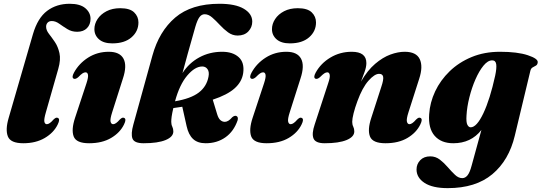

<svg xmlns="http://www.w3.org/2000/svg" viewBox="-20 -747 2871 1018"><path d="M349.5 -727Q405 -727 432.5 -703.5Q460 -680 460 -647.5Q460 -617 441.2 -597.8Q422.5 -578.5 389 -578.5Q360 -578.5 337 -592.8Q314 -607 294.2 -621.2Q274.5 -635.5 254.5 -635.5Q240.5 -635.5 232.5 -627Q224.5 -618.5 224.5 -605.5Q224.5 -587 239.2 -568Q254 -549 270.8 -524.5Q287.5 -500 295.2 -465.5Q303 -431 289 -382L223.5 -152.5Q212.5 -115 215.2 -101.8Q218 -88.5 228.5 -88.5Q242.5 -88.5 263.5 -113Q272 -121 276.8 -122.5Q281.5 -124 286.5 -122Q300.5 -116 286 -87Q265 -43.5 217.5 -15.5Q170 12.5 103.5 12.5Q36 12.5 21.8 -23.5Q7.5 -59.5 26 -122L155 -567Q180 -652 230 -689.5Q280 -727 349.5 -727Z M575.5 -517Q529.5 -517 505 -538.5Q480.5 -560 480.5 -592.5Q480.5 -620.5 497.2 -646Q514 -671.5 544.8 -687.5Q575.5 -703.5 617.5 -703.5Q668.5 -703.5 691.2 -681.5Q714 -659.5 714 -628Q714 -581 677.2 -549Q640.5 -517 575.5 -517ZM575 -152.5Q563 -115.5 566.2 -102Q569.5 -88.5 580 -88.5Q594 -88.5 615 -113Q623.5 -121 628.2 -122.5Q633 -124 638 -122Q652 -116 637.5 -87Q616.5 -43.5 569 -15.5Q521.5 12.5 452.5 12.5Q384.5 12.5 370.8 -23.2Q357 -59 378 -122.5L438.5 -305.5Q449 -337.5 446.5 -350.5Q444 -363.5 433.5 -363.5Q426 -363.5 417.5 -358Q409 -352.5 394.5 -337.5Q380.5 -326 371.5 -329.5Q358 -335.5 372 -361.5Q398.5 -410.5 447.2 -441.5Q496 -472.5 557 -472.5Q615 -472.5 634.8 -435.8Q654.5 -399 631.5 -330Z M1240 -109.5Q1219.5 -50 1175 -18.8Q1130.5 12.5 1070.5 12.5Q1028 12.5 1003.8 -10Q979.5 -32.5 969.5 -78L946.5 -181Q923.5 -177.5 899 -174Q892.5 -146 890.2 -129.5Q888 -113 888 -101Q888 -86.5 893.5 -75.5Q899 -64.5 899 -50Q899 -21.5 858 -4.5Q817 12.5 741.5 12.5Q692 12.5 682.5 -12Q673 -36.5 687 -86.5L788 -452Q823.5 -581 909.2 -654Q995 -727 1143.5 -727Q1228 -727 1272.8 -700.5Q1317.5 -674 1317.5 -632.5Q1317.5 -602.5 1296.8 -580.5Q1276 -558.5 1240 -558.5Q1212.5 -558.5 1189.2 -575.5Q1166 -592.5 1145.5 -614.8Q1125 -637 1105.2 -654.2Q1085.5 -671.5 1065 -671.5Q1049 -671.5 1037.8 -656.5Q1026.5 -641.5 1016 -606Q992 -521 975 -460.8Q958 -400.5 947.5 -359.5Q982 -413 1036.8 -442.8Q1091.5 -472.5 1158 -472.5Q1214 -472.5 1245.5 -444Q1277 -415.5 1269.5 -360Q1263 -313.5 1224.2 -278.8Q1185.5 -244 1108 -218.5L1131.5 -141Q1138 -119.5 1148.5 -110.2Q1159 -101 1172 -101Q1190.5 -101 1211.5 -125.5Q1223 -135 1232 -132.5Q1244.5 -128.5 1240 -109.5ZM1052.5 -394.5Q1013.5 -394.5 972.8 -346.5Q932 -298.5 908 -210Q991.5 -224 1033.8 -256.2Q1076 -288.5 1085.5 -340.5Q1090.5 -365.5 1080.5 -380Q1070.5 -394.5 1052.5 -394.5Z M1517 -517Q1471 -517 1446.5 -538.5Q1422 -560 1422 -592.5Q1422 -620.5 1438.8 -646Q1455.5 -671.5 1486.2 -687.5Q1517 -703.5 1559 -703.5Q1610 -703.5 1632.8 -681.5Q1655.5 -659.5 1655.5 -628Q1655.5 -581 1618.8 -549Q1582 -517 1517 -517ZM1516.5 -152.5Q1504.5 -115.5 1507.8 -102Q1511 -88.5 1521.5 -88.5Q1535.5 -88.5 1556.5 -113Q1565 -121 1569.8 -122.5Q1574.5 -124 1579.5 -122Q1593.5 -116 1579 -87Q1558 -43.5 1510.5 -15.5Q1463 12.5 1394 12.5Q1326 12.5 1312.2 -23.2Q1298.5 -59 1319.5 -122.5L1380 -305.5Q1390.5 -337.5 1388 -350.5Q1385.5 -363.5 1375 -363.5Q1367.5 -363.5 1359 -358Q1350.5 -352.5 1336 -337.5Q1322 -326 1313 -329.5Q1299.5 -335.5 1313.5 -361.5Q1340 -410.5 1388.8 -441.5Q1437.5 -472.5 1498.5 -472.5Q1556.5 -472.5 1576.2 -435.8Q1596 -399 1573 -330Z M1653 -329.5Q1639.5 -335.5 1653.5 -361.5Q1680.5 -411 1731.8 -441.8Q1783 -472.5 1845 -472.5Q1922.5 -472.5 1922.5 -412.5Q1922.5 -392 1913.2 -366.2Q1904 -340.5 1894 -314.5Q1928.5 -374 1969 -408.5Q2009.5 -443 2050 -457.8Q2090.5 -472.5 2125.5 -472.5Q2187 -472.5 2205.5 -433.5Q2224 -394.5 2202.5 -329L2146 -152.5Q2134 -115.5 2137.5 -102Q2141 -88.5 2151 -88.5Q2165 -88.5 2186 -113Q2194.5 -121 2199.2 -122.5Q2204 -124 2209 -122Q2223 -116 2208.5 -87Q2187.5 -43.5 2140.2 -15.5Q2093 12.5 2024 12.5Q1956 12.5 1941.8 -23Q1927.5 -58.5 1948.5 -122L2002 -287.5Q2014.5 -324.5 2011.5 -340Q2008.5 -355.5 1990 -355.5Q1966 -355.5 1933.5 -318.8Q1901 -282 1875 -210.5Q1862 -175.5 1854.8 -146.5Q1847.5 -117.5 1847.5 -101Q1847.5 -86.5 1853 -75.5Q1858.5 -64.5 1858.5 -50Q1858.5 -21.5 1817.5 -4.5Q1776.5 12.5 1701.5 12.5Q1652.5 12.5 1642.2 -13Q1632 -38.5 1648.5 -87L1720 -305.5Q1731 -337.5 1728.2 -350.5Q1725.5 -363.5 1715.5 -363.5Q1708 -363.5 1699.5 -358Q1691 -352.5 1676 -337.5Q1662.5 -326 1653 -329.5Z M2709.5 -27.5Q2678.5 103 2590.2 176.8Q2502 250.5 2354 250.5Q2273.5 250.5 2231 222.8Q2188.5 195 2188.5 151.5Q2188.5 123 2208 102.5Q2227.5 82 2261.5 82Q2289.5 82 2312 99.2Q2334.5 116.5 2354.2 139.5Q2374 162.5 2392.5 180Q2411 197.5 2431 197.5Q2447 197.5 2459 182.5Q2471 167.5 2480.5 131.5L2532.5 -58Q2477.5 12.5 2383.5 12.5Q2319 12.5 2284.5 -27Q2250 -66.5 2255.5 -141.5Q2259.5 -203.5 2287.2 -262.5Q2315 -321.5 2364 -369Q2413 -416.5 2480.5 -444.5Q2548 -472.5 2631 -472.5Q2723.5 -472.5 2778.5 -454.2Q2833.5 -436 2831 -416.5Q2830 -404 2821.5 -399.2Q2813 -394.5 2804 -389.5Q2795 -384.5 2792 -371.5ZM2453.5 -135.5Q2451 -99 2458 -85.5Q2465 -72 2475.5 -72Q2507.5 -72 2542.8 -146.2Q2578 -220.5 2605.5 -346Q2614 -386 2611 -406.5Q2608 -427 2589.5 -427Q2566.5 -427 2543.5 -399Q2520.5 -371 2501 -326.5Q2481.5 -282 2468.8 -231.2Q2456 -180.5 2453.5 -135.5Z"/></svg>

Font: Fraunces 72pt S000 Black
Style: Italic
Weight: 900
Italic angle: -16°
Version: Version 1.000; ttfautohint (v1.8.3)